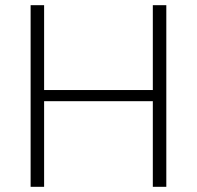

<svg xmlns="http://www.w3.org/2000/svg" viewBox="-20 -720 758 740"><path d="M98 -700H150V-373H569V-700H621V0H569V-330H150V0H98Z"/></svg>

Font: KoHo Light
Style: Regular
Weight: 300
Version: Version 1.000; ttfautohint (v1.6)